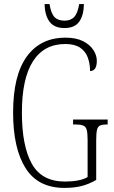

<svg xmlns="http://www.w3.org/2000/svg" viewBox="-20 -908 556 938"><path d="M295 10Q166 10 105 -86.5Q44 -183 44 -358Q44 -540 111 -632Q178 -724 300 -724Q352 -724 385.5 -707Q419 -690 436 -664Q453 -638 453 -611Q453 -561 420 -561Q420 -596 409 -626.5Q398 -657 371.5 -675Q345 -693 299 -693Q195 -693 141 -608.5Q87 -524 87 -358Q87 -195 135.5 -108Q184 -21 298 -21Q332 -21 361 -26.5Q390 -32 408 -43V-225Q408 -258 403.5 -274Q399 -290 385.5 -295Q372 -300 347 -300H337V-324H506V-300H502Q481 -300 469.5 -295Q458 -290 454 -274Q450 -258 450 -223V-29Q416 -9 379.5 0.5Q343 10 295 10ZM295 -771Q245 -771 222 -802Q199 -833 198 -888H222Q229 -843 246 -825Q263 -807 295 -807Q325 -807 342 -824.5Q359 -842 367 -888H390Q389 -833 367 -802Q345 -771 295 -771Z"/></svg>

Font: Noto Serif Hebrew ExtraCondensed ExtraLight
Style: Regular
Weight: 200
Width: 2
Designer: Monotype Design Team
Foundry: Monotype Imaging Inc.
Version: Version 2.004; ttfautohint (v1.8.4.7-5d5b)